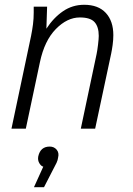

<svg xmlns="http://www.w3.org/2000/svg" viewBox="-20 -538 555 803"><path d="M28 0 110 -388Q115 -413 118 -436.5Q121 -460 121 -485V-510H177L174 -418Q204 -464 243.5 -491Q283 -518 332 -518Q391 -518 422.5 -484Q454 -450 454 -391Q454 -371 451 -349.5Q448 -328 445 -314L378 0H318L384 -312Q387 -326 390 -351Q393 -376 393 -388Q393 -426 375.5 -445.5Q358 -465 314 -465Q261 -465 213.5 -416.5Q166 -368 147 -278L88 0ZM223 121Q222 131 216.5 143Q211 155 200 175L164 245H122L161 159Q152 157 144.5 144.5Q137 132 140 116Q149 75 188 75Q206 75 217 88Q228 101 223 121Z"/></svg>

Font: Radio Canada Condensed Light
Style: Italic
Weight: 300
Width: 3
Italic angle: -12°
Designer: Charles Daoud, Etienne Aubert Bonn, Alexandre Saumier Demers, Jacques Le Bailly
Foundry: Radio-Canada
Version: Version 2.104; ttfautohint (v1.8.4.7-5d5b);gftools[0.9.28.de